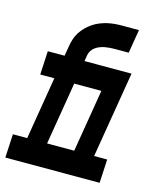

<svg xmlns="http://www.w3.org/2000/svg" viewBox="-137 -815 747 895"><g transform="rotate(15 237.0 -367.5)"><path d="M145 -114H276L326 -416H195ZM-26 0 -20 -114H49L99 -416H31L37 -530H118L126 -578Q129 -596 134.5 -613.5Q140 -631 150 -646.5Q160 -662 173.5 -675.5Q187 -689 202.5 -699.5Q218 -710 235.5 -717Q253 -724 270.5 -728Q288 -732 305.5 -733.5Q323 -735 341 -735H422L403 -621H335Q323 -621 311.5 -620Q300 -619 288.5 -617Q277 -615 265.5 -610.5Q254 -606 244 -599Q234 -592 227.5 -581.5Q221 -571 219 -560L214 -530H268L265 -473L268 -530H441L372 -114H435L429 0Z"/></g></svg>

Font: Iosevka Curly Slab HvObl
Style: Regular
Weight: 900
Italic angle: -9°
Monospace: yes
Designer: Belleve Invis
Foundry: Belleve Invis
Version: Version 11.1.0; ttfautohint (v1.8.3)